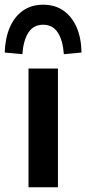

<svg xmlns="http://www.w3.org/2000/svg" viewBox="-53 -795 366 815"><path d="M68 0V-504H193V0ZM42 -565 -33 -572Q-31 -633 -11.5 -678.5Q8 -724 44 -749.5Q80 -775 130 -775Q181 -775 217 -749.5Q253 -724 272.5 -678.5Q292 -633 293 -572L218 -565Q214 -623 192.5 -656.5Q171 -690 130 -690Q89 -690 67.5 -656.5Q46 -623 42 -565Z"/></svg>

Font: Nunitoga
Style: Bold
Weight: 700
Designer: Vernon Adams
Foundry: Vernon Adams
Version: Version 1.0